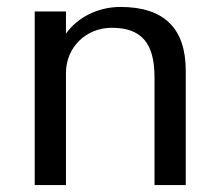

<svg xmlns="http://www.w3.org/2000/svg" viewBox="-20 -533 635 553"><path d="M170 -323C170 -396 227 -453 302 -453C387 -453 425 -409 425 -311V0H515V-329C515 -452 452 -513 327 -513C263 -513 204 -484 170 -436V-500H80V0H170Z"/></svg>

Font: Perun
Style: Regular
Weight: 400
Foundry: Copyright (c) Stefan Peev, Context Ltd, 2016
Version: Version 1.089